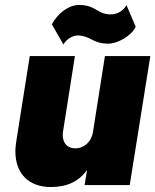

<svg xmlns="http://www.w3.org/2000/svg" viewBox="-20 -746 626 774"><path d="M294 -603C317 -603 333 -595 349 -587C364 -579 383 -570 416 -570C453 -570 509 -600 527 -638L490 -725C473 -697 447 -688 427 -688C399 -688 385 -697 371 -705C355 -714 337 -726 299 -726C256 -726 212 -691 189 -648L236 -566C238 -574 262 -603 294 -603ZM403 -520 355 -215C349 -174 319 -148 283 -148C252 -148 233 -169 233 -201C233 -206 233 -210 234 -215L282 -520H100L46 -179C44 -164 42 -150 42 -136C42 -44 98 8 185 8C251 8 298 -15 331 -61L321 0H503L586 -520Z"/></svg>

Font: Arthouse Owned Black
Style: Italic
Weight: 900
Italic angle: -10°
Designer: Jeremy Tribby
Foundry: Tribby Type
Version: Version 1.000;PS 001.000;hotconv 1.0.88;makeotf.lib2.5.64775